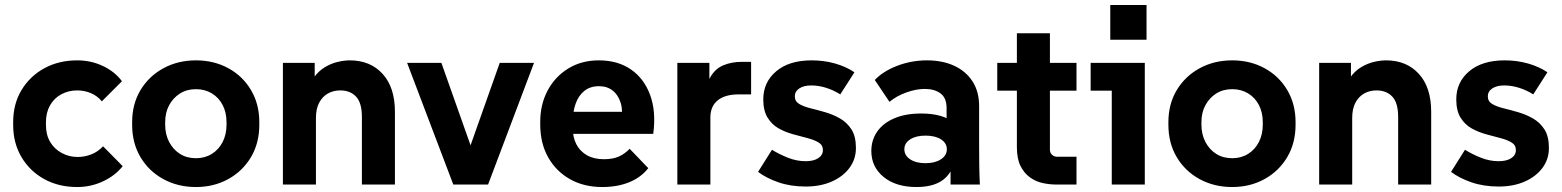

<svg xmlns="http://www.w3.org/2000/svg" viewBox="-20 -743 6288 773"><path d="M291 10Q216 10 158 -22Q100 -54 66.5 -110.5Q33 -167 33 -240V-251Q33 -325 67 -381Q101 -437 159 -468.5Q217 -500 291 -500Q346 -500 394 -477.5Q442 -455 471 -416L390 -335Q372 -357 346 -368Q320 -379 291 -379Q256 -379 227 -363.5Q198 -348 181.5 -319Q165 -290 165 -251V-240Q165 -200 182 -171.5Q199 -143 228.5 -127Q258 -111 293 -111Q320 -111 346.5 -121Q373 -131 395 -154L474 -74Q444 -36 395 -13Q346 10 291 10Z M769 10Q696 10 637.5 -22Q579 -54 545.5 -110.5Q512 -167 512 -241V-251Q512 -324 545.5 -380Q579 -436 637.5 -468Q696 -500 769 -500Q841 -500 899 -468.5Q957 -437 990.5 -380.5Q1024 -324 1024 -251V-241Q1024 -167 990.5 -110.5Q957 -54 899 -22Q841 10 769 10ZM769 -106Q805 -106 833 -123.5Q861 -141 876.5 -171.5Q892 -202 892 -241V-251Q892 -290 876.5 -320Q861 -350 833 -367Q805 -384 769 -384Q732 -384 704.5 -366.5Q677 -349 661 -319.5Q645 -290 645 -251V-241Q645 -202 661 -171.5Q677 -141 704.5 -123.5Q732 -106 769 -106Z M1119 0V-490H1247V-354H1212Q1222 -400 1242 -428.5Q1262 -457 1288 -472.5Q1314 -488 1340.5 -494Q1367 -500 1388 -500Q1471 -500 1520.5 -445.5Q1570 -391 1570 -293V0H1437V-272Q1437 -329 1413.5 -354Q1390 -379 1350 -379Q1322 -379 1300 -366.5Q1278 -354 1265 -329.5Q1252 -305 1252 -268V0Z M1805 0 1619 -490H1757L1900 -86H1849L1992 -490H2130L1945 0Z M2405 10Q2331 10 2275 -21.5Q2219 -53 2187 -109.5Q2155 -166 2155 -242V-252Q2155 -322 2184.5 -378Q2214 -434 2267.5 -467Q2321 -500 2391 -500Q2467 -500 2520 -463.5Q2573 -427 2597.5 -360.5Q2622 -294 2610 -204H2251V-293H2541L2481 -248Q2489 -296 2479 -328.5Q2469 -361 2446.5 -378.5Q2424 -396 2392 -396Q2356 -396 2332.5 -377Q2309 -358 2297.5 -325.5Q2286 -293 2286 -252V-227Q2286 -190 2300.5 -162Q2315 -134 2343 -118Q2371 -102 2411 -102Q2448 -102 2472 -113Q2496 -124 2515 -144L2590 -66Q2560 -28 2512.5 -9Q2465 10 2405 10Z M2707 0V-490H2836V-340H2819Q2821 -400 2840.5 -433.5Q2860 -467 2893 -480.5Q2926 -494 2966 -494H3004V-363H2954Q2899 -363 2869.5 -339Q2840 -315 2840 -270V0Z M3224 8Q3163 8 3114 -9Q3065 -26 3032 -51L3088 -140Q3119 -121 3153.5 -107.5Q3188 -94 3224 -94Q3255 -94 3274 -106Q3293 -118 3293 -139Q3293 -159 3275.5 -169.5Q3258 -180 3231 -187Q3204 -194 3173 -202.5Q3142 -211 3115 -226Q3088 -241 3070.5 -269Q3053 -297 3053 -343Q3053 -412 3105 -456Q3157 -500 3248 -500Q3297 -500 3341.5 -487.5Q3386 -475 3420 -452L3363 -363Q3336 -380 3306 -389.5Q3276 -399 3246 -399Q3216 -399 3198 -387Q3180 -375 3180 -355Q3180 -335 3197.5 -324.5Q3215 -314 3243.5 -307Q3272 -300 3303 -291Q3334 -282 3362 -266Q3390 -250 3408 -222Q3426 -194 3426 -147Q3426 -102 3400 -67Q3374 -32 3328.5 -12Q3283 8 3224 8Z M3807 0V-154L3791 -204V-308Q3791 -349 3766.5 -367Q3742 -385 3703 -385Q3669 -385 3629.5 -371Q3590 -357 3561 -333L3502 -421Q3535 -456 3592 -478Q3649 -500 3712 -500Q3774 -500 3821 -478.5Q3868 -457 3895 -416Q3922 -375 3922 -315V-156Q3922 -117 3922.5 -78Q3923 -39 3925 0ZM3670 10Q3587 10 3537.5 -30.5Q3488 -71 3488 -135Q3488 -179 3511.5 -213Q3535 -247 3580 -266.5Q3625 -286 3689 -286Q3778 -286 3822 -247.5Q3866 -209 3866 -145H3829Q3829 -71 3790 -30.5Q3751 10 3670 10ZM3706 -86Q3744 -86 3768 -101.5Q3792 -117 3792 -142Q3792 -167 3768.5 -182Q3745 -197 3706 -197Q3668 -197 3644.5 -182Q3621 -167 3621 -142Q3621 -117 3644.5 -101.5Q3668 -86 3706 -86Z M4234 0Q4206 0 4178 -6Q4150 -12 4126.5 -29Q4103 -46 4088.5 -75Q4074 -104 4074 -151V-609H4207V-140Q4207 -128 4215.5 -120Q4224 -112 4235 -112H4314V0ZM3995 -378V-490H4314V-378Z M4456 0V-437L4516 -378H4371V-490H4589V0ZM4450 -583V-723H4596V-583Z M4941 10Q4868 10 4809.5 -22Q4751 -54 4717.5 -110.5Q4684 -167 4684 -241V-251Q4684 -324 4717.5 -380Q4751 -436 4809.5 -468Q4868 -500 4941 -500Q5013 -500 5071 -468.5Q5129 -437 5162.5 -380.5Q5196 -324 5196 -251V-241Q5196 -167 5162.5 -110.5Q5129 -54 5071 -22Q5013 10 4941 10ZM4941 -106Q4977 -106 5005 -123.5Q5033 -141 5048.5 -171.5Q5064 -202 5064 -241V-251Q5064 -290 5048.5 -320Q5033 -350 5005 -367Q4977 -384 4941 -384Q4904 -384 4876.5 -366.5Q4849 -349 4833 -319.5Q4817 -290 4817 -251V-241Q4817 -202 4833 -171.5Q4849 -141 4876.5 -123.5Q4904 -106 4941 -106Z M5291 0V-490H5419V-354H5384Q5394 -400 5414 -428.5Q5434 -457 5460 -472.5Q5486 -488 5512.5 -494Q5539 -500 5560 -500Q5643 -500 5692.5 -445.5Q5742 -391 5742 -293V0H5609V-272Q5609 -329 5585.5 -354Q5562 -379 5522 -379Q5494 -379 5472 -366.5Q5450 -354 5437 -329.5Q5424 -305 5424 -268V0Z M6014 8Q5953 8 5904 -9Q5855 -26 5822 -51L5878 -140Q5909 -121 5943.5 -107.5Q5978 -94 6014 -94Q6045 -94 6064 -106Q6083 -118 6083 -139Q6083 -159 6065.5 -169.5Q6048 -180 6021 -187Q5994 -194 5963 -202.5Q5932 -211 5905 -226Q5878 -241 5860.5 -269Q5843 -297 5843 -343Q5843 -412 5895 -456Q5947 -500 6038 -500Q6087 -500 6131.5 -487.5Q6176 -475 6210 -452L6153 -363Q6126 -380 6096 -389.5Q6066 -399 6036 -399Q6006 -399 5988 -387Q5970 -375 5970 -355Q5970 -335 5987.5 -324.5Q6005 -314 6033.5 -307Q6062 -300 6093 -291Q6124 -282 6152 -266Q6180 -250 6198 -222Q6216 -194 6216 -147Q6216 -102 6190 -67Q6164 -32 6118.5 -12Q6073 8 6014 8Z"/></svg>

Font: SUSE Thin
Style: Bold
Weight: 700
Version: Version 1.000